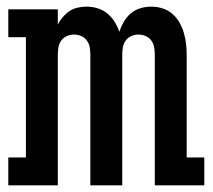

<svg xmlns="http://www.w3.org/2000/svg" viewBox="-20 -558 640 578"><path d="M5 0V-84H58V-446H5V-530H154V-484Q160 -496 169 -506.5Q178 -517 189 -524.5Q200 -532 213.5 -535Q227 -538 241 -538Q241 -538 241 -538Q241 -538 241 -538Q258 -538 274 -533Q290 -528 303 -517.5Q316 -507 325 -492.5Q334 -478 339 -462Q344 -477 352.5 -492Q361 -507 373.5 -517.5Q386 -528 402 -533Q418 -538 435 -538Q435 -538 435 -538Q435 -538 435 -538Q452 -538 468.5 -533Q485 -528 498 -517Q511 -506 519.5 -491.5Q528 -477 533 -460.5Q538 -444 540 -427Q542 -410 542 -394V-84H595V0H446V-394Q446 -405 444 -416Q442 -427 435.5 -436Q429 -445 418.5 -449.5Q408 -454 397 -454Q386 -454 375.5 -449.5Q365 -445 358.5 -436Q352 -427 350 -416Q348 -405 348 -394V0H252V-394Q252 -405 250 -416Q248 -427 241.5 -436Q235 -445 224.5 -449.5Q214 -454 203 -454Q192 -454 181.5 -449.5Q171 -445 164.5 -436Q158 -427 156 -416Q154 -405 154 -394V0Z"/></svg>

Font: Iosevka Curly Slab MdEx
Style: Regular
Weight: 500
Width: 7
Monospace: yes
Designer: Belleve Invis
Foundry: Belleve Invis
Version: Version 11.1.0; ttfautohint (v1.8.3)